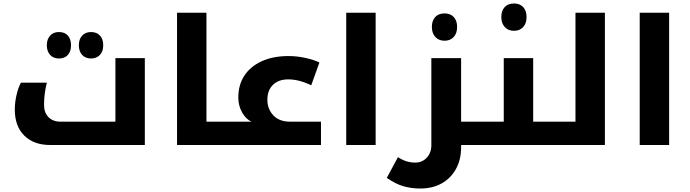

<svg xmlns="http://www.w3.org/2000/svg" viewBox="-20 -833 3964 1103"><path d="M319 -497Q286 -497 267.5 -518Q249 -539 249 -573Q249 -607 267.5 -628Q286 -649 319 -649Q352 -649 370 -628.5Q388 -608 388 -573Q388 -537 369.5 -517Q351 -497 319 -497ZM503 -497Q471 -497 452 -517.5Q433 -538 433 -573Q433 -608 452 -628.5Q471 -649 503 -649Q535 -649 554 -629Q573 -609 573 -573Q573 -537 553.5 -517Q534 -497 503 -497Z M268 0Q174 0 119.5 -54Q65 -108 65 -204Q65 -243 74.5 -285.5Q84 -328 100 -358H249Q233 -293 233 -231Q233 -186 258.5 -160Q284 -134 328 -134H643V-499H812V0Z M1289 -134Q1294 -134 1294 -130V-5Q1294 0 1289 0H997V-760H1166V-134Z M1279 0Q1274 0 1274 -5V-130Q1274 -134 1279 -134H1425Q1394 -147 1371.5 -186Q1349 -225 1349 -273Q1349 -345 1383.5 -398Q1418 -451 1483 -481Q1548 -511 1638 -511Q1686 -511 1735.5 -500Q1785 -489 1815 -474L1768 -343Q1698 -377 1636 -377Q1580 -377 1548 -345.5Q1516 -314 1516 -260Q1516 -207 1550 -170.5Q1584 -134 1647 -134H1824V0Z M1969 -760H2138V0H1969Z M2534 -599Q2501 -599 2481 -620.5Q2461 -642 2461 -678Q2461 -714 2480 -735Q2499 -756 2534 -756Q2567 -756 2586.5 -735.5Q2606 -715 2606 -678Q2606 -641 2586 -620Q2566 -599 2534 -599Z M2629 0V13Q2629 84 2599.5 137.5Q2570 191 2517.5 220.5Q2465 250 2394 250Q2345 250 2299.5 237.5Q2254 225 2202 189L2266 70Q2293 87 2316.5 94Q2340 101 2366 101Q2406 101 2432 72.5Q2458 44 2458 2V-499H2629V-134H2761Q2766 -134 2766 -130V-5Q2766 0 2761 0Z M2933 -656Q2900 -656 2880 -677.5Q2860 -699 2860 -735Q2860 -771 2879 -792Q2898 -813 2933 -813Q2966 -813 2985.5 -792.5Q3005 -772 3005 -735Q3005 -698 2985 -677Q2965 -656 2933 -656Z M2751 0Q2746 0 2746 -5V-130Q2746 -134 2751 -134H2874V-499H3043V-134H3173Q3178 -134 3178 -130V-5Q3178 0 3173 0Z M3163 0Q3158 0 3158 -5V-130Q3158 -134 3163 -134H3286V-760H3455V0Z M3655 -760H3824V0H3655Z"/></svg>

Font: Noto Kufi Arabic ExtraBold
Style: Regular
Weight: 800
Designer: Monotype Design Team, David Williams, Khaled Hosny
Foundry: Google LLC
Version: Version 2.109; ttfautohint (v1.8.4.7-5d5b)